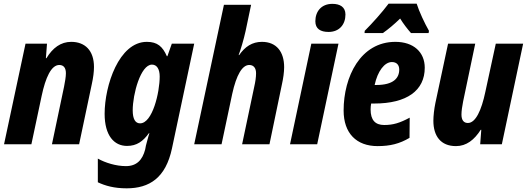

<svg xmlns="http://www.w3.org/2000/svg" viewBox="-20 -786 2870 1046"><path d="M2 0H151L207 -264C228 -363 259 -432 303 -432C326 -432 339 -417 339 -387C339 -367 334 -340 329 -314L263 0H411L480 -327C488 -363 492 -395 492 -421C492 -511 443 -558 368 -558C311 -558 267 -525 233 -469H230L236 -548H119Z M743 -114C717 -114 703 -138 703 -185C703 -273 746 -434 808 -434C835 -434 850 -409 850 -369C850 -283 811 -114 743 -114ZM670 240C794 240 883 183 917 22L1038 -548H916L892 -480H889C866 -532 838 -558 780 -558C628 -558 550 -320 550 -166C550 -47 602 9 672 9C725 9 759 -16 791 -60H794C788 -44 781 -14 775 7L771 28C756 86 724 119 666 119C612 119 554 101 513 78V207C553 226 602 240 670 240Z M1038 0H1187L1245 -274C1268 -379 1300 -432 1338 -432C1362 -432 1375 -415 1375 -387C1375 -365 1371 -339 1365 -313L1299 0H1448L1516 -327C1523 -358 1528 -393 1528 -420C1528 -503 1487 -558 1407 -558C1354 -558 1315 -532 1283 -486H1280C1290 -511 1308 -571 1318 -617L1348 -760H1200Z M1770 -612C1829 -612 1862 -653 1862 -707C1862 -748 1832 -765 1791 -765C1730 -765 1698 -723 1698 -670C1698 -629 1726 -612 1770 -612ZM1560 0H1708L1824 -548H1676Z M1966 -606H2066C2096 -627 2127 -653 2160 -685C2177 -657 2202 -625 2219 -606H2315L2317 -618C2294 -658 2263 -724 2250 -766H2097C2061 -718 2009 -660 1967 -618ZM2037 10C2106 10 2157 -3 2211 -35L2212 -145C2158 -116 2122 -105 2073 -105C2024 -105 1999 -132 1999 -190C1999 -200 2000 -211 2002 -222H2019C2197 -222 2294 -293 2294 -417C2294 -502 2233 -558 2134 -558C1944 -558 1852 -368 1852 -184C1852 -60 1922 10 2037 10ZM2021 -323C2037 -398 2075 -448 2115 -448C2141 -448 2155 -432 2155 -407C2155 -361 2124 -323 2030 -323Z M2464 10C2521 10 2564 -24 2599 -79H2602L2596 0H2714L2830 -548H2681L2624 -285C2603 -185 2571 -116 2529 -116C2506 -116 2494 -132 2494 -162C2494 -181 2498 -208 2503 -233L2569 -548H2421L2352 -225C2345 -191 2341 -154 2341 -128C2341 -45 2381 10 2464 10Z"/></svg>

Font: Noto Sans Display SemiCondensed Extra
Style: Italic
Weight: 800
Width: 4
Italic angle: -12°
Designer: Monotype Design Team
Foundry: Monotype Imaging Inc.
Version: Version 1.900